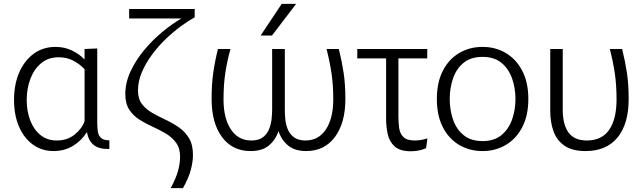

<svg xmlns="http://www.w3.org/2000/svg" viewBox="-20 -775 3331 999"><path d="M259 11Q198 11 151.5 -22.5Q105 -56 79 -116Q53 -176 53 -255Q53 -336 80 -398Q107 -460 155.5 -495.5Q204 -531 269 -531Q317 -531 356 -511.5Q395 -492 418 -467H420V-520L486 -523V-135Q486 -112 489 -91Q492 -70 505.5 -57.5Q519 -45 549 -45V0Q496 2 468 -20.5Q440 -43 433 -86H431Q403 -42 359 -15.5Q315 11 259 11ZM276 -44Q330 -44 368 -74.5Q406 -105 420 -144V-415Q396 -441 362 -459Q328 -477 286 -477Q231 -477 194 -446Q157 -415 138 -364.5Q119 -314 119 -255Q119 -196 137.5 -148Q156 -100 191 -72Q226 -44 276 -44Z M652 -728H993V-685Q960 -667 920.5 -638Q881 -609 842 -571.5Q803 -534 770.5 -490Q738 -446 718 -399Q698 -352 698 -304Q698 -260 719 -233Q740 -206 772.5 -187.5Q805 -169 841.5 -152Q878 -135 910.5 -112.5Q943 -90 963.5 -56Q984 -22 984 32Q984 66 973 108Q962 150 932 204H868Q896 152 906.5 113.5Q917 75 917 41Q917 -4 896 -32.5Q875 -61 843 -80Q811 -99 774.5 -115.5Q738 -132 705.5 -152.5Q673 -173 652.5 -204.5Q632 -236 632 -286Q632 -345 659.5 -404Q687 -463 731 -515.5Q775 -568 826 -610Q877 -652 924 -679H652Z M1284 11Q1189 11 1135 -62Q1081 -135 1081 -260Q1081 -336 1089.5 -396Q1098 -456 1114 -520H1179Q1161 -454 1152 -393Q1143 -332 1143 -258Q1143 -159 1181.5 -101.5Q1220 -44 1287 -44Q1327 -44 1349 -61.5Q1371 -79 1381 -105.5Q1391 -132 1393.5 -159Q1396 -186 1396 -205V-520H1462V-205Q1462 -186 1464 -159Q1466 -132 1476 -105.5Q1486 -79 1508.5 -61.5Q1531 -44 1570 -44Q1637 -44 1675.5 -101.5Q1714 -159 1714 -258Q1714 -332 1705 -393Q1696 -454 1679 -520H1743Q1759 -456 1768 -396Q1777 -336 1777 -260Q1777 -135 1722.5 -62Q1668 11 1573 11Q1514 11 1479 -18Q1444 -47 1429 -93Q1414 -47 1379 -18Q1344 11 1284 11ZM1336 -590 1446 -755H1521L1395 -590Z M2118 12Q2061 12 2033.5 -13Q2006 -38 1997.5 -76.5Q1989 -115 1989 -154V-471H1839V-520H2203V-471H2053V-168Q2053 -136 2057 -108Q2061 -80 2079 -62Q2097 -44 2139 -44Q2152 -44 2169 -46.5Q2186 -49 2204 -55L2197 -4Q2176 5 2156 8.5Q2136 12 2118 12Z M2491 11Q2423 11 2369 -21Q2315 -53 2284 -113.5Q2253 -174 2253 -260Q2253 -346 2284 -406.5Q2315 -467 2369 -499Q2423 -531 2491 -531Q2558 -531 2612 -499Q2666 -467 2697.5 -406.5Q2729 -346 2729 -260Q2729 -174 2697.5 -113.5Q2666 -53 2612 -21Q2558 11 2491 11ZM2491 -41Q2551 -41 2588.5 -71.5Q2626 -102 2644 -152Q2662 -202 2662 -260Q2662 -318 2644 -368Q2626 -418 2588.5 -448.5Q2551 -479 2491 -479Q2430 -479 2392.5 -448.5Q2355 -418 2337.5 -368Q2320 -318 2320 -260Q2320 -202 2337.5 -152Q2355 -102 2392.5 -71.5Q2430 -41 2491 -41Z M3027 11Q2959 11 2918.5 -16Q2878 -43 2860.5 -90.5Q2843 -138 2843 -200V-520H2908V-205Q2908 -127 2938 -85.5Q2968 -44 3034 -44Q3111 -44 3149.5 -99.5Q3188 -155 3188 -258Q3188 -332 3179 -393Q3170 -454 3153 -520H3217Q3233 -456 3242 -396Q3251 -336 3251 -260Q3251 -130 3193 -59.5Q3135 11 3027 11Z"/></svg>

Font: Murecho Light
Style: Regular
Weight: 300
Designer: Neil Summerour
Foundry: Positype
Version: Version 1.010; ttfautohint (v1.8.3)